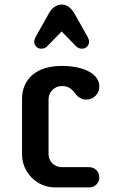

<svg xmlns="http://www.w3.org/2000/svg" viewBox="-20 -818 540 838"><path d="M249.5 -442.4C272.9 -442.4 289.1 -434.1 303.2 -416.5C314.9 -398.9 331.5 -383.3 356.4 -383.3C388.7 -383.3 413.6 -408.7 413.6 -440.9C413.6 -495.1 346.2 -530.3 249.5 -530.3C131.8 -530.3 76.2 -466.3 76.2 -386.7V-144.5C76.2 -64.9 141.1 0 220.7 0H369.6C394.5 0 413.6 -19.5 413.6 -43.9C413.6 -67.9 394.5 -88.4 369.6 -88.4H249.5C217.3 -88.4 191.9 -113.3 191.9 -145.5V-384.3C191.9 -416.5 217.3 -442.4 249.5 -442.4ZM303.7 -761.2C291 -782.7 272 -798.3 249.5 -798.3C226.1 -798.3 206.5 -783.2 194.3 -761.2L135.7 -657.2C131.8 -649.9 129.4 -642.1 129.4 -635.3C129.4 -620.6 141.6 -605.5 159.2 -605.5C168.5 -605.5 178.2 -607.9 185.1 -615.2L249 -680.7L313 -615.2C319.8 -608.4 329.6 -605.5 338.9 -605.5C356.4 -605.5 368.7 -620.6 368.7 -635.3C368.7 -642.6 366.2 -649.9 362.3 -657.2Z"/></svg>

Font: Supermercado One
Style: Regular
Weight: 400
Designer: James Grieshaber
Foundry: James Grieshaber
Version: Version 1.002